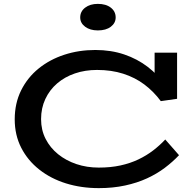

<svg xmlns="http://www.w3.org/2000/svg" viewBox="-20 -958 1003 991"><path d="M490 13Q399 13 320.5 -11.5Q242 -36 182.5 -83Q123 -130 89.5 -195.5Q56 -261 56 -342Q56 -425 89 -491.5Q122 -558 179.5 -604.5Q237 -651 312 -675.5Q387 -700 472 -700Q553 -700 621 -677Q689 -654 743 -612.5Q797 -571 835 -514L778 -528V-686H894V-448L810 -436Q773 -486 725 -522Q677 -558 616 -577.5Q555 -597 481 -597Q419 -597 366.5 -579Q314 -561 275 -527.5Q236 -494 214 -447Q192 -400 192 -343Q192 -287 215.5 -241Q239 -195 280 -162Q321 -129 374.5 -111Q428 -93 490 -93Q551 -93 601.5 -104Q652 -115 694 -135Q736 -155 770.5 -181.5Q805 -208 833 -238L904 -157Q872 -123 831 -92Q790 -61 739 -37.5Q688 -14 625.5 -0.5Q563 13 490 13ZM485 -801Q445 -801 419.5 -820Q394 -839 394 -868Q394 -899 419.5 -918.5Q445 -938 485 -938Q527 -938 552 -918.5Q577 -899 577 -868Q577 -839 552 -820Q527 -801 485 -801Z"/></svg>

Font: BioRhyme SemiExpanded SemiBold
Style: Regular
Weight: 600
Width: 6
Designer: Aoife Mooney
Foundry: Aoife Mooney Type
Version: Version 1.600;gftools[0.9.33]